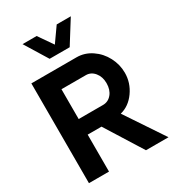

<svg xmlns="http://www.w3.org/2000/svg" viewBox="-233 -1125 1124 1250"><g transform="rotate(-30 329.0 -500.0)"><path d="M243.2 -829.1 138.2 -1000H244.1L318.8 -892.1L395 -1000H501L394 -829.1ZM658.2 0H488.8L314.9 -277.8H210.9V0H60.1V-750H399.9Q460 -750 511.7 -715.1Q563.5 -680.2 592.8 -624Q622.1 -567.9 622.1 -505.9Q622.1 -430.7 577.6 -367.9Q533.2 -305.2 465.8 -288.1ZM394 -395Q433.1 -395 459 -426Q484.9 -457 484.9 -506.8Q484.9 -555.2 458.7 -587.2Q432.6 -619.1 394 -619.1H210.9V-395Z"/></g></svg>

Font: Oakes Grotesk Bold
Style: Regular
Weight: 700
Designer: Samuel Oakes
Foundry: Samuel Oakes
Version: Version 1.000;PS 001.000;hotconv 1.0.88;makeotf.lib2.5.64775